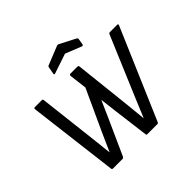

<svg xmlns="http://www.w3.org/2000/svg" viewBox="-196 -1057 1274 1274"><g transform="rotate(-45 441.0 -420.0)"><path d="M356 -717.8Q350.6 -715.3 347.7 -717.3Q344.7 -719.2 345.2 -724.1L354 -773.9Q355.5 -783.7 362.8 -786.1L494.1 -838.9Q501 -841.8 507.8 -838.9L620.1 -780.8Q627.9 -775.9 627 -768.1L620.1 -726.1Q619.6 -721.2 615.5 -719Q611.3 -716.8 606.9 -719.2L494.1 -764.2ZM181.2 0Q170.9 0 170.9 -7.8L92.8 -644Q91.3 -654.8 103 -654.8H168Q175.3 -654.8 176.8 -646L225.1 -230Q227.5 -207 232.7 -161.4Q237.8 -115.7 240.2 -92.8H241.2Q251 -114.7 270.8 -159.4Q290.5 -204.1 300.8 -226.1L431.2 -509.8L416 -633.8Q415.5 -638.7 418.5 -641.8Q421.4 -645 426.8 -645H493.2Q497.1 -645 499.5 -642.3Q502 -639.6 502 -636.2L546.9 -226.1Q548.8 -204.1 553.5 -159.4Q558.1 -114.7 560.1 -92.8H561Q587.9 -158.7 615.2 -223.1L793.9 -646Q796.9 -654.8 807.1 -654.8H874Q879.4 -654.8 881.3 -652.1Q883.3 -649.4 880.9 -644L607.9 -7.8Q605 0 596.2 0H502.9Q494.1 0 494.1 -7.8L461.9 -259.8Q459.5 -278.8 455.1 -317.4Q450.7 -356 448.2 -375H446.8Q438 -355.5 420.9 -316.4Q403.8 -277.3 395 -257.8L282.2 -7.8Q277.3 0 270 0Z"/></g></svg>

Font: Sofia Sans
Style: Italic
Weight: 400
Italic angle: -9°
Designer: Botio Nikoltchev, Ani Petrova
Foundry: lettersoup
Version: Version 4.100